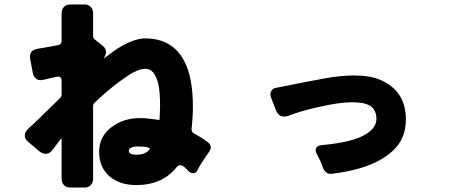

<svg xmlns="http://www.w3.org/2000/svg" viewBox="-20 -808 2040 860"><path d="M256 -7V-183Q256 -186 256 -188Q253 -187 251 -184L214 -135Q201 -119 186 -119Q171 -119 158 -129L107 -172Q91 -185 91 -201.5Q91 -218 111 -236Q128 -250 156 -278L250 -370Q256 -376 256 -385V-446Q256 -457 251 -461Q246 -465 243 -465Q237 -465 214.5 -460Q192 -455 185 -453L171 -450Q166 -449 162 -449Q146 -449 137 -460Q130 -468 127 -481L115 -544Q114 -549 114 -554Q114 -571 125 -580Q136 -589 163 -592Q191 -596 240 -606Q248 -607 252 -612.5Q256 -618 256 -625V-749Q256 -766 266.5 -777Q277 -788 295 -788H359Q376 -788 386.5 -777Q397 -766 397 -749V-647Q397 -637 405 -631L440 -603Q455 -591 455 -574Q455 -565 449 -555L445 -546Q460 -557 482 -573.5Q504 -590 529 -604Q588 -636 630 -636Q752 -636 805 -535Q844 -462 844 -330Q844 -297 842 -277.5Q840 -258 840 -249Q839 -240 838.5 -235.5Q838 -231 838 -229Q838 -217 849 -210Q858 -206 867 -200L884 -190L911 -171Q924 -161 924 -148Q924 -138 915.5 -126.5Q907 -115 890 -89Q873 -64 865 -47Q858 -32 846 -32Q837 -32 827 -39Q813 -54 804 -61Q795 -68 786.5 -68Q778 -68 770 -58Q707 21 590 21Q519 21 473 -16Q424 -57 424 -128Q424 -199 483 -241Q535 -279 606 -279Q631 -279 647.5 -276.5Q664 -274 671.5 -273.5Q679 -273 687 -271Q693 -270 694 -271.5Q695 -273 695 -276L697 -330Q697 -399 689 -432Q681 -465 667 -482.5Q653 -500 630.5 -500Q608 -500 576 -483Q549 -468 513 -441Q459 -401 404 -348Q397 -342 397 -333V-7Q397 10 386.5 21Q376 32 359 32H295Q277 32 266.5 21Q256 10 256 -7ZM647 -135Q651 -139 651 -140Q651 -141 651 -142Q650 -145 641 -148Q626 -152 597.5 -152Q569 -152 560 -141Q557 -138 557 -133Q557 -124 565.5 -119.5Q574 -115 590 -115Q628 -115 647 -135Z M1566 -470Q1638 -470 1684 -450Q1798 -400 1798 -274Q1798 -199 1756 -150Q1674 -55 1469 -30Q1466 -29 1463 -29Q1437 -29 1426 -58Q1417 -85 1401 -114Q1394 -126 1394 -135Q1394 -147 1405 -154Q1411 -157 1421 -158Q1565 -171 1622 -209Q1666 -237 1666 -275Q1666 -316 1638 -334Q1612 -350 1556.5 -350Q1501 -350 1408 -329Q1330 -312 1268 -288Q1260 -286 1252.5 -286Q1245 -286 1237 -289Q1223 -296 1217 -312L1194 -371Q1191 -379 1191 -386Q1191 -393 1195 -400Q1202 -413 1219 -415Q1368 -445 1438 -457.5Q1508 -470 1566 -470Z"/></svg>

Font: Tsunagi Gothic Black
Style: Regular
Weight: 900
Designer: Yoshimichi Ohira
Foundry: Positype
Version: Version 1.001